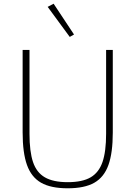

<svg xmlns="http://www.w3.org/2000/svg" viewBox="-20 -1002 731 1035"><path d="M379 -816 356 -803 237 -965 269 -982ZM102 -733H139V-281Q139 -185 158 -128.5Q177 -72 222 -46Q267 -20 345 -20Q424 -20 468.5 -46Q513 -72 532.5 -128.5Q552 -185 552 -281V-733H588V-288Q588 -178 564.5 -112.5Q541 -47 488.5 -17Q436 13 345 13Q254 13 201.5 -17Q149 -47 125.5 -112.5Q102 -178 102 -288Z"/></svg>

Font: IBM Plex Sans JP ExtraLight
Style: Regular
Weight: 200
Designer: Mike Abbink; Paul van der Laan; Pieter van Rosmalen; Wujin Sim; Yejin Wi; Jinhee Kim; Boomi Park; Yona Kim; Kichan Ma
Foundry: Sandoll Inc.
Version: Version 1.001